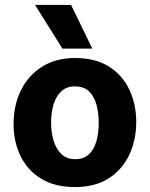

<svg xmlns="http://www.w3.org/2000/svg" viewBox="-20 -750 607 778"><path d="M284 8Q202 8 146.5 -26Q91 -60 63 -118Q35 -176 35 -247Q35 -324 65 -384.5Q95 -445 151 -480Q207 -515 284 -515Q366 -515 421 -480.5Q476 -446 504 -387Q532 -328 532 -256Q532 -182 503.5 -122Q475 -62 420 -27Q365 8 284 8ZM283 -400Q250 -400 228.5 -380Q207 -360 197 -327Q187 -294 187 -253Q187 -213 197.5 -179Q208 -145 229.5 -125Q251 -105 285 -105Q319 -105 340 -124.5Q361 -144 370.5 -177.5Q380 -211 380 -251Q380 -292 371 -325.5Q362 -359 341 -379.5Q320 -400 283 -400ZM268 -730 354 -553H233L122 -730Z"/></svg>

Font: Hind Variable Light
Style: Regular
Weight: 300
Designer: Manushi Parikh, Satya Rajpurohit
Foundry: Indian Type Foundry
Version: Version 3.000